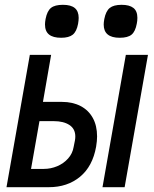

<svg xmlns="http://www.w3.org/2000/svg" viewBox="-20 -778 640 798"><path d="M104 -550H192.5L158.5 -354.5H238Q281.5 -354.5 314.5 -337.5Q347.5 -320.5 365.5 -288.2Q383.5 -256 383.5 -211Q383.5 -192.5 379.5 -168.5Q365 -86.5 312.5 -43.2Q260 0 183 0H7ZM286 -167 291.5 -194.5Q293 -203 293 -210.5Q293 -242.5 268.5 -258.5Q244 -274.5 204 -274.5H144L109 -76H162.5Q191 -76 217.8 -87.2Q244.5 -98.5 263 -119.2Q281.5 -140 286 -167ZM503 -550H595L498 0H406ZM167 -676.5Q167 -685.5 169.5 -699.5Q176 -732.5 192 -745.2Q208 -758 241.5 -758Q275 -758 291 -744.5Q307 -731 307 -703.5Q307 -694 304.5 -679Q298.5 -647 282.5 -634Q266.5 -621 234 -621Q200.5 -621 183.8 -634.5Q167 -648 167 -676.5ZM411 -676Q411 -685 413.5 -699Q420 -732 436.2 -745Q452.5 -758 485.5 -758Q518 -758 534.5 -745Q551 -732 551 -704Q551 -691 548.5 -679.5Q542.5 -647 526.8 -634Q511 -621 477.5 -621Q411 -621 411 -676Z"/></svg>

Font: JuliaMono MediumItalic
Style: Regular
Weight: 500
Italic angle: -9°
Monospace: yes
Designer: cormullion
Foundry: corm
Version: Version 0.049; ttfautohint (v1.8.4)